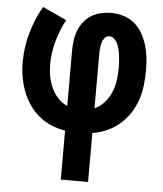

<svg xmlns="http://www.w3.org/2000/svg" viewBox="-53 -566 705 828"><g transform="rotate(5 300.0 -152.5)"><path d="M241 215V3Q209 -2 179.5 -14.5Q150 -27 126 -47.5Q102 -68 84 -94.5Q66 -121 55 -150.5Q44 -180 38.5 -211.5Q33 -243 33 -275Q33 -339 50.5 -401.5Q68 -464 100 -520L204 -472Q180 -427 166 -377Q152 -327 152 -276Q152 -251 156.5 -225.5Q161 -200 171.5 -176.5Q182 -153 199.5 -133.5Q217 -114 241 -104V-343Q241 -365 244 -387.5Q247 -410 255 -430.5Q263 -451 277 -469Q291 -487 310 -498.5Q329 -510 351 -515Q373 -520 395 -520Q422 -520 448.5 -512Q475 -504 496 -486.5Q517 -469 530.5 -445Q544 -421 552 -395.5Q560 -370 563 -343Q566 -316 566 -289Q566 -256 562.5 -223Q559 -190 548.5 -159Q538 -128 520 -100Q502 -72 477 -50.5Q452 -29 422 -15.5Q392 -2 359 3V215ZM359 -104Q384 -115 402.5 -136.5Q421 -158 431 -183Q441 -208 444.5 -235.5Q448 -263 448 -290Q448 -303 447 -315.5Q446 -328 444.5 -340.5Q443 -353 440 -365.5Q437 -378 432 -389.5Q427 -401 417.5 -410Q408 -419 395 -419Q384 -419 376 -409.5Q368 -400 365 -389Q362 -378 360.5 -366.5Q359 -355 359 -343Z"/></g></svg>

Font: Iosevka SS04 Extended
Style: Bold
Weight: 700
Width: 7
Monospace: yes
Designer: Belleve Invis
Foundry: Belleve Invis
Version: Version 19.0.0; ttfautohint (v1.8.4)